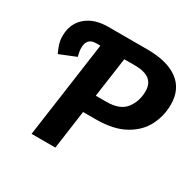

<svg xmlns="http://www.w3.org/2000/svg" viewBox="-152 -853 1025 1014"><g transform="rotate(30 360.5 -346.0)"><path d="M721 -501Q721 -433 690.5 -372.5Q660 -312 592 -274Q524 -236 418 -236H339L306 0H161L243 -585H217Q161 -585 161 -524Q161 -504 169 -474L70 -434Q58 -459 51 -481.5Q44 -504 44 -530Q44 -604 94 -648Q144 -692 230 -692H468Q589 -692 655 -643.5Q721 -595 721 -501ZM570 -496Q570 -586 454 -586H388L354 -344H418Q501 -344 535.5 -389Q570 -434 570 -496Z"/></g></svg>

Font: Fira Sans SemiBold
Style: Italic
Weight: 600
Italic angle: -8°
Designer: bBox Type GmbH & Carrois Corporate GbR & Edenspiekermann AG
Foundry: bBox Type GmbH & Carrois Corporate GbR & Edenspiekermann AG
Version: Version 4.301